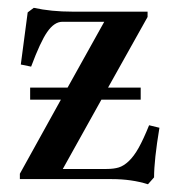

<svg xmlns="http://www.w3.org/2000/svg" viewBox="-20 -458 456 491"><path d="M57.1 -203.1V-233.9H152.8L246.6 -402.3H139.6Q118.7 -402.3 100.6 -376Q83.5 -351.6 59.6 -287.6L33.2 -293L50.8 -426.3L66.4 -438Q110.8 -428.2 165.5 -428.2H357.4V-414.6L256.3 -233.9H339.8V-203.1H239.3L140.6 -25.9H252.4Q271 -25.9 283.7 -29.8Q296.4 -33.7 309.3 -45.9Q322.3 -58.1 334.5 -79.8Q346.7 -101.6 361.3 -137.7L387.7 -131.3Q374 -48.8 374 -4.4L358.4 13.2Q316.4 0 266.1 0H30.8V-13.7L135.7 -203.1Z"/></svg>

Font: Elstob 14pt Medium
Style: Regular
Weight: 500
Designer: Peter S. Baker
Version: Version 1.015